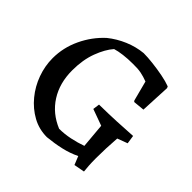

<svg xmlns="http://www.w3.org/2000/svg" viewBox="-166 -820 1000 1000"><g transform="rotate(45 333.5 -320.5)"><path d="M509 13 490 -34Q449 -14 402.5 -3.5Q356 7 305 12Q247 12 198 -15Q149 -42 112 -87Q75 -132 55 -187.5Q35 -243 35 -300Q35 -378 69 -450Q103 -522 160 -574Q201 -607 250.5 -628Q300 -649 352 -654Q381 -654 420.5 -649.5Q460 -645 498.5 -637.5Q537 -630 563 -620L567 -611L559 -445L497 -439L492 -445L463 -556Q437 -566 412 -571Q387 -576 351 -575Q315 -575 282.5 -571Q250 -567 228 -560Q197 -525 174.5 -465Q152 -405 152 -327Q152 -234 195.5 -165.5Q239 -97 319 -64Q358 -64 398.5 -72.5Q439 -81 475 -94L463 -230L372 -263L377 -300Q449 -301 503 -303.5Q557 -306 618 -310L625 -263L569 -242Q566 -203 564.5 -164.5Q563 -126 563 -92Q563 -61 564.5 -38Q566 -15 568 2Z"/></g></svg>

Font: Labrada Medium
Style: Regular
Weight: 500
Designer: Mercedes Jáuregui
Foundry: Omnibus-Type Team
Version: Version 1.000; ttfautohint (v1.8.4.7-5d5b)